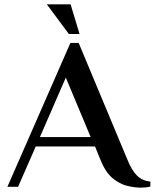

<svg xmlns="http://www.w3.org/2000/svg" viewBox="-20 -857 710 881"><path d="M626 4Q597 4 562.5 -4.5Q528 -13 495.5 -40.5Q463 -68 440 -126L416 -185H144L63 0H14L303 -660H341L564 -126Q584 -76 608.5 -51.5Q633 -27 670 -24V-1Q652 4 626 4ZM163 -228H396L282 -501ZM296 -701 195 -837H304L345 -701Z"/></svg>

Font: El Messiri SemiBold
Style: Regular
Weight: 600
Designer: Mohamed Gaber
Foundry: Kief Type Foundry
Version: Version 2.020; ttfautohint (v1.8.3)